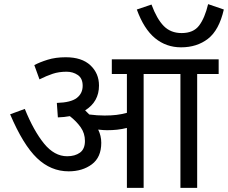

<svg xmlns="http://www.w3.org/2000/svg" viewBox="-20 -909 1103 929"><path d="M470 -218Q470 -148 424.5 -114Q379 -80 312 -80Q226 -80 159 -144Q92 -208 29 -356L100 -382Q143 -276 193 -214.5Q243 -153 305 -153Q343 -153 367 -170.5Q391 -188 391 -227Q391 -264 370.5 -293Q350 -322 318 -347Q291 -342 260 -341L255 -411Q323 -413 351.5 -435Q380 -457 380 -494Q380 -530 356.5 -546Q333 -562 302 -562Q265 -562 235 -552Q205 -542 171 -525L146 -594Q172 -608 210.5 -620Q249 -632 298 -632Q376 -632 417.5 -593Q459 -554 459 -495Q459 -417 392 -375Q403 -365 412 -355Q450 -350 486 -350Q518 -350 543 -353Q568 -356 594 -363V-551H521V-622H1038V-551H934V0H853V-551H675V0H594V-290Q570 -284 547 -281.5Q524 -279 498 -279Q481 -279 455 -282Q470 -252 470 -218ZM1063 -863Q1040 -763 986.5 -721.5Q933 -680 856 -680Q784 -680 730 -724.5Q676 -769 642 -863L713 -887Q739 -817 772.5 -783Q806 -749 859 -749Q916 -749 943.5 -785.5Q971 -822 987 -889Z"/></svg>

Font: Noto Sans Living
Style: Regular
Weight: 400
Designer: Monotype Design Team
Foundry: Monotype Imaging Inc.
Version: Version 2.013; ttfautohint (v1.8.4.7-5d5b)